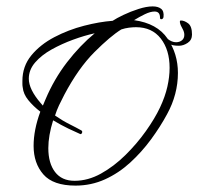

<svg xmlns="http://www.w3.org/2000/svg" viewBox="-20 -562 620 600"><path d="M216 18Q146 18 115.5 -17Q85 -52 85 -106Q85 -156 106 -213Q84 -230 68.5 -249Q53 -268 51 -289Q50 -294 50 -299.5Q50 -305 50 -309Q50 -355 78 -389Q106 -423 150 -446Q194 -469 242.5 -481.5Q291 -494 332 -497Q344 -505 366 -515.5Q388 -526 413 -534Q438 -542 457 -542Q474 -542 483.5 -534.5Q493 -527 491 -509Q490 -503 485 -502Q480 -501 480 -507Q480 -526 463 -526Q450 -526 432.5 -517.5Q415 -509 399 -499Q471 -489 503.5 -441.5Q536 -394 536 -334Q536 -267 502 -205Q481 -166 452 -126.5Q423 -87 387 -54Q351 -21 308 -1.5Q265 18 216 18ZM213 3Q255 3 295.5 -19.5Q336 -42 372 -77.5Q408 -113 436 -152.5Q464 -192 480 -226Q496 -260 503 -291Q510 -322 510 -350Q510 -406 482.5 -441.5Q455 -477 405 -477Q395 -477 383 -475.5Q371 -474 359 -470Q325 -449 275 -399Q225 -349 181 -266Q172 -249 164.5 -233Q157 -217 152 -201Q175 -185 197 -174Q219 -163 235 -154Q237 -152 237 -150Q237 -147 235 -144.5Q233 -142 231 -143Q217 -149 194 -160Q171 -171 146 -186Q131 -138 131 -99Q131 -52 152 -24.5Q173 3 213 3ZM114 -232 122 -251Q149 -315 189.5 -367.5Q230 -420 276 -458Q244 -451 208.5 -438Q173 -425 141.5 -407.5Q110 -390 90 -367Q70 -344 70 -316Q70 -283 107 -240ZM539 -419Q518 -419 508 -425.5Q498 -432 493 -440Q491 -445 490 -449.5Q489 -454 491 -454Q492 -454 494 -450.5Q496 -447 503 -441Q517 -430 530 -430Q541 -430 548.5 -436Q556 -442 556 -453Q556 -462 551 -471Q544 -483 542.5 -490.5Q541 -498 545 -498Q556 -498 568 -489Q580 -480 580 -454Q580 -437 566.5 -428Q553 -419 539 -419Z"/></svg>

Font: Grey Qo
Style: Regular
Weight: 400
Designer: Robert E. Leuschke
Foundry: Robert E. Leuschke
Version: Version 2.010